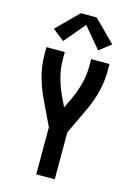

<svg xmlns="http://www.w3.org/2000/svg" viewBox="-143 -1052 785 1124"><g transform="rotate(15 250.0 -489.5)"><path d="M194 0V-285L118 -445Q91 -503 75 -565Q59 -627 59 -691V-735H170V-691Q170 -638 183.5 -586Q197 -534 219 -486L250 -421L281 -486Q303 -534 316.5 -586Q330 -638 330 -691V-735H441V-691Q441 -627 425 -565Q409 -503 382 -445L306 -285V0ZM144 -795 73 -850 202 -979H298L427 -850L356 -795L250 -921Z"/></g></svg>

Font: Iosevka SS08 Regular
Style: Bold
Weight: 700
Monospace: yes
Designer: Belleve Invis
Foundry: Belleve Invis
Version: Version 16.3.4; ttfautohint (v1.8.4)